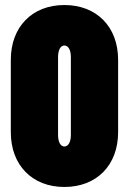

<svg xmlns="http://www.w3.org/2000/svg" viewBox="-20 -732 513 764"><path d="M236 12C365 12 450 -75 450 -206V-494C450 -625 365 -712 236 -712C108 -712 23 -625 23 -494V-206C23 -75 108 12 236 12ZM236 -149C221 -149 211 -167 211 -195V-505C211 -533 221 -551 236 -551C252 -551 262 -533 262 -505V-195C262 -167 252 -149 236 -149Z"/></svg>

Font: Barlow Condensed Black
Style: Regular
Weight: 900
Width: 3
Designer: Jeremy Tribby
Foundry: Tribby Type
Version: Version 1.422;hotconv 1.0.109;makeotfexe 2.5.65596